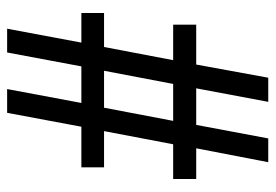

<svg xmlns="http://www.w3.org/2000/svg" viewBox="-134 -620 754 525"><g transform="rotate(90 242.5 -357.0)"><path d="M58 0 96 -203H15V-265H108L144 -454H47V-517H156L192 -714H258L221 -517H321L358 -714H423L385 -517H469V-454H374L338 -265H437V-203H326L288 0H223L261 -203H161L123 0ZM173 -265H274L310 -454H209Z"/></g></svg>

Font: Noto Serif Khmer Condensed SemiBold
Style: Regular
Weight: 600
Width: 3
Designer: Danh Hong and the Monotype Design Team
Foundry: Monotype Imaging Inc.
Version: Version 2.004; ttfautohint (v1.8.4.7-5d5b)